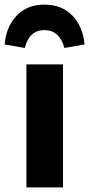

<svg xmlns="http://www.w3.org/2000/svg" viewBox="-53 -809 385 829"><path d="M312 -617 225 -602Q204 -679 139 -679Q73 -679 54 -602L-33 -617Q-27 -692 18 -740.5Q63 -789 139 -789Q215 -789 260.5 -740.5Q306 -692 312 -617ZM219 -531V0H61V-531Z"/></svg>

Font: FiraGO
Style: Bold
Weight: 700
Designer: bBox Type
Foundry: bBox Type GmbH
Version: Version 1.001;PS 001.001;hotconv 1.0.88;makeotf.lib2.5.64775